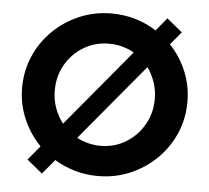

<svg xmlns="http://www.w3.org/2000/svg" viewBox="-49 -690 834 765"><g transform="rotate(5 368.0 -308.0)"><path d="M145.8 22.2 84 -28.5 131.2 -85.4Q88.2 -129.2 62.8 -187.8Q37.5 -246.5 37.5 -312.5Q37.5 -379.9 63.2 -438.9Q88.9 -497.9 134.4 -542.4Q179.9 -586.8 239.6 -612.2Q299.3 -637.5 368.1 -637.5Q417.4 -637.5 463.2 -624Q509 -610.4 547.2 -585.4L590.3 -637.5L652.1 -586.8L609 -535.4Q650.7 -491.7 674.7 -434.4Q698.6 -377.1 698.6 -312.5Q698.6 -245.1 672.9 -186.1Q647.2 -127.1 601.7 -82.6Q556.2 -38.2 496.5 -12.8Q436.8 12.5 368.1 12.5Q320.1 12.5 276 -0.3Q231.9 -13.2 194.4 -36.1ZM212.5 -183.3 468.1 -490.3Q446.5 -502.8 421.2 -509.7Q395.8 -516.7 368.1 -516.7Q311.8 -516.7 266.3 -489.2Q220.8 -461.8 194.4 -415.6Q168.1 -369.4 168.1 -312.5Q168.1 -275.7 179.9 -242.7Q191.7 -209.7 212.5 -183.3ZM368.1 -108.3Q424.3 -108.3 469.4 -135.8Q514.6 -163.2 541.3 -209.7Q568.1 -256.2 568.1 -312.5Q568.1 -347.9 557.3 -379.5Q546.5 -411.1 527.8 -436.8L273.6 -131.9Q295.1 -120.8 318.8 -114.6Q342.4 -108.3 368.1 -108.3Z"/></g></svg>

Font: co2trust
Style: Bold
Weight: 700
Designer: Kristian Moeller
Foundry: Dicotype
Version: Version 1.000